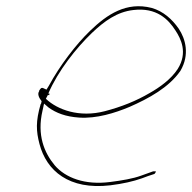

<svg xmlns="http://www.w3.org/2000/svg" viewBox="-20 -581 632 632"><path d="M109 -281C102 -271 109 -258 117 -248L115 -239H114C97 -181 99 -149 110 -107C133 -19 207 45 343 29C384 24 419 16 447 6C460 1 474 -4 487 -8C488 -8 491 -10 493 -16V-17C494 -18 491 -16 492 -17H484L445 -3C418 7 382 13 343 18C259 29 195 4 160 -37C126 -78 101 -136 120 -217L125 -240L140 -227C165 -209 196 -197 240 -194C298 -190 358 -209 406 -229C470 -257 536 -293 574 -348C605 -401 591 -453 568 -487C547 -517 518 -544 479 -555C396 -576 333 -534 277 -480C230 -435 176 -364 141 -299L133 -286L122 -291C117 -293 115 -292 109 -283ZM131 -256 139 -271 138 -268H142L143 -273H139C171 -348 231 -423 283 -473C323 -511 365 -542 419 -548C495 -557 534 -518 558 -480C575 -454 599 -408 565 -354C543 -320 505 -293 473 -275C429 -249 379 -229 325 -215C241 -193 169 -220 132 -255ZM574 -347Z"/></svg>

Font: Stray Cat
Style: HlObl
Weight: 100
Version: Version 1.0